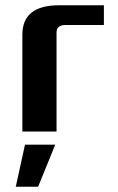

<svg xmlns="http://www.w3.org/2000/svg" viewBox="-20 -500 450 730"><path d="M40 210 75 50H190L125 210ZM65 0V-368Q65 -480 205 -480H375V-405H230Q195 -405 195 -377V0Z"/></svg>

Font: Xolonium
Style: Regular
Weight: 400
Designer: Severin Meyer
Version: Version 4.2